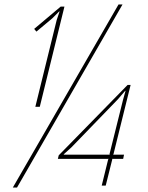

<svg xmlns="http://www.w3.org/2000/svg" viewBox="-20 -840 672 870"><path d="M269 -139.2H478L476.1 -141.1L537.1 -386.2L548.8 -428.2H546.9L514.2 -390.1L303.2 -171.9L269 -141.1ZM542 -139.2 538.1 -120.1H487.8L488.8 -118.2L459 1H440.9L470.2 -118.2L473.1 -120.1H242.2L246.1 -136.2L558.1 -455.1H571.8L494.1 -141.1L492.2 -139.2ZM517.1 -819.8H535.2L57.1 9.8H38.1ZM272 -810.1 160.2 -356H140.1L236.8 -749L250 -788.1H248L216.8 -756.8L145 -696.8L134.8 -709L254.9 -810.1Z"/></svg>

Font: Sinkin Sans 100 Thin Italic
Style: Regular
Weight: 100
Italic angle: -112°
Designer: Keith Bates
Foundry: K-Type
Version: Sinkin Sans (version 1.0)  by Keith Bates   •   © 2014   www